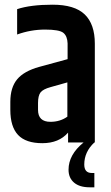

<svg xmlns="http://www.w3.org/2000/svg" viewBox="-20 -607 473 818"><path d="M53 -568Q110 -587 204 -587Q298 -587 341 -545.5Q384 -504 384 -421V0H382Q339 40 339 94Q339 130 371 130H382V191H362Q319 191 295.5 171Q272 151 272 116Q272 52 336 0H270V-42Q231 3 160.5 3Q90 3 57 -32Q24 -67 24 -139V-173Q24 -234 53 -269Q82 -304 147 -322L268 -355V-422Q267 -453 250 -467Q233 -481 172 -481Q111 -481 53 -460ZM142 -168V-139Q142 -88 195 -88Q236 -88 267 -110V-256L196 -236Q163 -227 152.5 -213Q142 -199 142 -168Z"/></svg>

Font: Khand SemiBold
Style: Regular
Weight: 600
Designer: Devanagari: Sanchit Sawaria, Jyotish Sonowal; Latin: Satya Rajpurohit
Foundry: Indian Type Foundry
Version: Version 1.101;PS 1.0;hotconv 1.0.78;makeotf.lib2.5.61930; tt